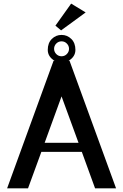

<svg xmlns="http://www.w3.org/2000/svg" viewBox="-20 -1034 674 1054"><path d="M19 0ZM317.9 -504.9 225.1 -250H411.1ZM288.8 -794.9Q276.9 -782.7 276.9 -766.1Q276.9 -749.5 288.8 -737.3Q300.8 -725.1 317.9 -725.1Q335 -725.1 346.9 -737.3Q358.9 -749.5 358.9 -766.1Q358.9 -782.7 346.9 -794.9Q335 -807.1 317.9 -807.1Q300.8 -807.1 288.8 -794.9ZM279.8 -700.2Q242.2 -722.7 242.2 -760.3Q242.2 -797.9 264.4 -820.1Q286.6 -842.3 317.9 -842.3Q349.1 -842.3 371.6 -820.1Q394 -797.9 394 -760.3Q394 -722.7 356.4 -700.2H361.8L617.2 0H502L429.2 -200.2H207L133.8 0H19L273.9 -700.2ZM370.6 -1014.2 450.2 -965.8 315.4 -867.2 284.2 -893.1Z"/></svg>

Font: Pfennig
Style: Bold
Weight: 700
Version: Version 20120410 ; ttfautohint (v0.8)